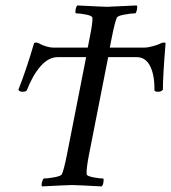

<svg xmlns="http://www.w3.org/2000/svg" viewBox="-20 -666 614 689"><path d="M364.3 -641.6Q375.5 -641.6 470.7 -646.5Q473.6 -642.6 471.7 -632.3Q469.7 -622.1 465.8 -618.2Q452.1 -618.2 427.2 -613.8Q402.3 -609.4 399.4 -602.5Q392.6 -588.9 380.9 -530.3L374 -495.1H499Q509.3 -495.1 527.8 -500Q546.4 -504.9 555.7 -509.8Q567.4 -515.6 574.2 -511.7Q564.5 -392.6 564.5 -343.8Q556.2 -335.4 545.9 -336.9Q535.6 -336.9 534.2 -341.8Q535.2 -395.5 519 -428.2Q502.9 -460.9 470.7 -460.9H368.2L299.8 -113.3Q289.1 -58.6 291 -41Q291.5 -34.2 314.2 -29.8Q336.9 -25.4 350.6 -25.4Q353 -22 351.1 -11.2Q349.1 -0.5 344.7 2.9Q252 -2 239.3 -2Q226.1 -2 130.9 2.9Q127.9 -1 130.4 -11.2Q132.8 -21.5 136.7 -25.4Q150.4 -25.4 174.8 -29.8Q199.2 -34.2 202.1 -41Q209 -54.7 220.7 -113.3L289.1 -460.9H186.5Q154.3 -460.9 125.7 -428.5Q97.2 -396 76.2 -341.8Q72.8 -336.9 62.5 -336.9Q51.3 -335.4 45.9 -343.8Q73.7 -413.6 102.5 -511.7Q110.8 -516.1 123 -508.8Q130.9 -503.9 145.8 -499.5Q160.6 -495.1 170.9 -495.1H294.9L301.8 -530.3Q313.5 -587.9 311.5 -602.5Q311 -609.4 288.3 -613.8Q265.6 -618.2 252 -618.2Q249.5 -621.6 251.5 -632.3Q253.4 -643.1 257.8 -646.5Q350.6 -641.6 364.3 -641.6Z"/></svg>

Font: Crimson
Style: Italic
Weight: 400
Italic angle: -11°
Version: Version 0.8